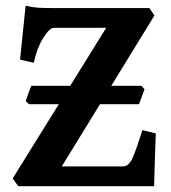

<svg xmlns="http://www.w3.org/2000/svg" viewBox="-20 -643 592 663"><path d="M518.1 -182.1Q517.1 -161.1 515.9 -125.2Q514.6 -89.4 513.7 -54.2Q512.7 -19 512.2 0H43L23.9 -26.9L346.7 -546.9H166.5Q150.9 -546.9 129.2 -512Q107.4 -477.1 96.7 -426.3L49.3 -437L68.4 -623Q95.2 -617.2 114 -616.2Q132.8 -615.2 161.1 -615.2H496.1L513.2 -589.4L193.4 -68.4H404.8Q425.8 -68.4 439.5 -101.1Q453.1 -133.8 471.7 -193.8ZM460 -283.2H80.1L68.8 -293.9Q71.3 -301.8 77.9 -320.3Q84.5 -338.9 88.4 -346.7H468.3L479 -334.5Z"/></svg>

Font: Gentium Book Plus
Style: Bold
Weight: 700
Designer: Victor Gaultney, Annie Olsen, Iska Routamaa, Becca Hirsbrunner
Foundry: SIL International
Version: Version 6.101